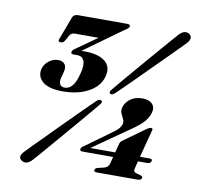

<svg xmlns="http://www.w3.org/2000/svg" viewBox="-80 -792 908 887"><g transform="rotate(10 374.0 -348.0)"><path d="M507.5 -149Q510.5 -159 519.5 -164.5L621.5 -238Q633.5 -245.5 640 -245.5Q650 -245.5 646.5 -235.5L612.5 -105.5H657.5Q672 -105.5 669 -95Q665.5 -83 649.5 -83H607L598.5 -50Q593 -32 608.5 -27.5L630.5 -21.5Q641 -17.5 639 -10.5Q635.5 0.5 620.5 0.5H428.5Q412.5 0.5 416 -10.5Q418 -18.5 432 -21.5L457.5 -27.5Q477 -32 482 -50L490.5 -83H346.5Q332 -83 335.5 -95Q336.5 -98.5 339.8 -102.2Q343 -106 350.5 -110L471 -197.5Q502 -218.5 507.5 -239.5Q511 -252 505 -263.5Q499 -275 493.5 -287.8Q488 -300.5 492.5 -317Q499 -340 521 -356.5Q543 -373 577.5 -373Q608.5 -373 623.5 -357Q638.5 -341 631.5 -316Q626 -295 609 -274.2Q592 -253.5 547 -222.5L379 -105.5H496ZM449 -375.5Q435 -362.5 426.5 -368.5Q417.5 -374 429.5 -388Q438.5 -399.5 459.5 -424.2Q480.5 -449 508.2 -481.5Q536 -514 565.2 -548.2Q594.5 -582.5 621 -613Q647.5 -643.5 665.8 -664.5Q684 -685.5 689 -691Q715.5 -719.5 738.5 -703.5Q749 -696 747.8 -684.5Q746.5 -673 734.5 -660.5Q729.5 -655 709.8 -635Q690 -615 661.2 -586.2Q632.5 -557.5 600.2 -525.2Q568 -493 537.5 -462.5Q507 -432 483.5 -408.8Q460 -385.5 449 -375.5ZM368 -323Q382 -336.5 391.5 -330.5Q400.5 -324.5 387.5 -310Q378.5 -299 357.5 -274Q336.5 -249 308.8 -216.5Q281 -184 251.5 -149.5Q222 -115 195.5 -84.2Q169 -53.5 150.5 -32Q132 -10.5 126.5 -5Q101 22.5 77.5 7Q55 -7.5 82.5 -36.5Q87.5 -42 107.5 -62.2Q127.5 -82.5 156.2 -111.5Q185 -140.5 217.2 -173Q249.5 -205.5 280 -236Q310.5 -266.5 334 -289.8Q357.5 -313 368 -323ZM391.5 -443Q379 -396 329 -368.5Q279 -341 208.5 -341Q141.5 -341 113 -366Q84.5 -391 94 -427.5Q100.5 -450 120.2 -465Q140 -480 163 -480Q185 -480 194.5 -466.5Q204 -453 198 -431L190 -400Q185.5 -382.5 191.5 -371Q197.5 -359.5 215 -359.5Q233.5 -359.5 248.8 -376.5Q264 -393.5 275 -436Q286 -477 277.5 -497.2Q269 -517.5 247 -517.5H229Q213 -517.5 217 -529.5Q219.5 -537.5 231 -544.5L328.5 -613.5H217.5Q201 -613.5 193 -600L178 -573Q171.5 -562.5 160 -562.5Q145.5 -562.5 150.5 -575.5L190.5 -683Q196.5 -700 217.5 -700H448Q464.5 -700 461 -687.5Q458.5 -680.5 440.5 -670L260.5 -540Q268.5 -540.5 276 -540.5Q340.5 -540.5 372.2 -515.2Q404 -490 391.5 -443Z"/></g></svg>

Font: Fraunces 72pt
Style: Bold Italic
Weight: 700
Italic angle: -16°
Version: Version 1.000;[b76b70a41]